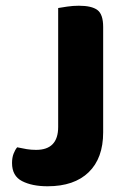

<svg xmlns="http://www.w3.org/2000/svg" viewBox="-20 -636 447 670"><path d="M340 -174Q340 -84 289.5 -35Q239 14 146 14Q92 14 57 -4Q22 -22 22 -67Q22 -86 27.5 -100Q33 -114 40 -122Q58 -118 73.5 -115.5Q89 -113 106 -113Q183 -113 183 -193V-608Q194 -610 214.5 -613Q235 -616 255 -616Q300 -616 320 -601Q340 -586 340 -542V-174Z"/></svg>

Font: Baloo Bhai 2
Style: Bold
Weight: 700
Designer: Supriya Tembe, Noopur Datye and Ek Type
Foundry: Ek Type
Version: Version 1.640;PS 1.000;hotconv 16.6.51;makeotf.lib2.5.65220;